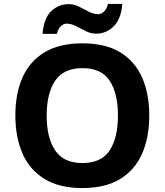

<svg xmlns="http://www.w3.org/2000/svg" viewBox="-20 -945 836 975"><path d="M738 -358Q738 -247 701.5 -164.5Q665 -82 590 -36Q515 10 398 10Q282 10 206.5 -36Q131 -82 94.5 -165Q58 -248 58 -359Q58 -470 94.5 -552Q131 -634 206.5 -679.5Q282 -725 399 -725Q515 -725 590 -679.5Q665 -634 701.5 -551.5Q738 -469 738 -358ZM217 -358Q217 -246 260 -181.5Q303 -117 398 -117Q495 -117 537 -181.5Q579 -246 579 -358Q579 -471 537 -535Q495 -599 399 -599Q303 -599 260 -535Q217 -471 217 -358ZM196 -773Q202 -851 239.5 -887.5Q277 -924 329 -924Q356 -924 381.5 -911Q407 -898 431.5 -885.5Q456 -873 479 -873Q494 -873 508 -886Q522 -899 528 -925H601Q595 -848 557 -811Q519 -774 468 -774Q442 -774 416.5 -786.5Q391 -799 366.5 -812Q342 -825 318 -825Q303 -825 289 -812Q275 -799 269 -773Z"/></svg>

Font: Noto Sans Kannada
Style: Bold
Weight: 700
Designer: Jelle Bosma - Monotype Design Team
Foundry: Monotype Imaging Inc.
Version: Version 2.005; ttfautohint (v1.8.4.7-5d5b)